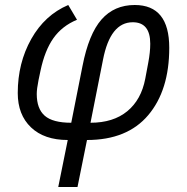

<svg xmlns="http://www.w3.org/2000/svg" viewBox="-20 -548 748 768"><path d="M213 200 251 12Q157 12 104 -38.5Q51 -89 51 -176Q51 -296 105 -392Q159 -488 253 -528L288 -469Q228 -444 193.5 -395Q159 -346 142 -265L134 -227Q127 -192 127 -172Q127 -113 159 -85Q191 -57 265 -57L310 -284Q335 -412 386 -470Q437 -528 519 -528Q657 -528 657 -357Q657 -187 573 -87.5Q489 12 328 12L290 200ZM392 -309 342 -57Q433 -57 489 -103Q545 -149 561 -233L573 -297Q581 -339 581 -373Q581 -459 511 -459Q421 -459 392 -309Z"/></svg>

Font: Aneliza
Style: Italic
Weight: 400
Italic angle: -11.31°
Designer: Mike Abbink, Paul van der Laan, Pieter van Rosmalen
Foundry: Bold Monday
Version: Version 3.0